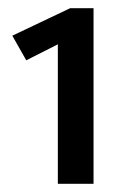

<svg xmlns="http://www.w3.org/2000/svg" viewBox="-20 -784 318 468"><path d="M208 -336V-764H151L10 -697L44 -637L121 -676V-336Z"/></svg>

Font: Catamaran Thin Medium
Style: Regular
Weight: 500
Version: Version 2.000